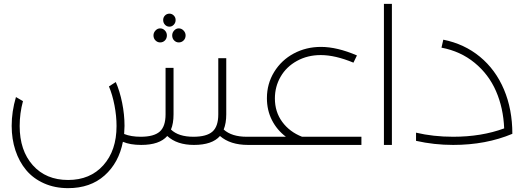

<svg xmlns="http://www.w3.org/2000/svg" viewBox="-20 -745 2711 987"><path d="M851.1 -607.9Q837.4 -607.9 828.1 -617.9Q818.8 -627.9 818.8 -642.1Q818.8 -655.8 828.1 -665.3Q837.4 -674.8 851.1 -674.8Q863.8 -674.8 873.3 -665.3Q882.8 -655.8 882.8 -642.1Q882.8 -627.9 873.3 -617.9Q863.8 -607.9 851.1 -607.9ZM803.2 -526.9Q789.6 -526.9 779.3 -537.1Q769 -547.4 769 -563Q769 -577.1 779.3 -588.1Q789.6 -599.1 803.2 -599.1Q817.4 -599.1 827.6 -588.4Q837.9 -577.6 837.9 -563Q837.9 -547.4 827.9 -537.1Q817.9 -526.9 803.2 -526.9ZM865.2 -563Q865.2 -577.1 875.2 -588.1Q885.3 -599.1 898.9 -599.1Q913.1 -599.1 923.6 -588.1Q934.1 -577.1 934.1 -563Q934.1 -547.4 923.8 -537.1Q913.6 -526.9 898.9 -526.9Q885.3 -526.9 875.2 -537.1Q865.2 -547.4 865.2 -563ZM1273.9 -42Q1286.6 -42 1290.3 -37.1Q1293.9 -32.2 1293.9 -21Q1293.9 -9.8 1290.3 -4.9Q1286.6 0 1273.9 0H1254.9Q1163.6 0 1110.8 -45.9Q1070.8 0 977.1 0Q889.6 0 839.8 -45.9Q799.8 0 706.1 0Q648.9 0 611.8 -16.1Q590.8 91.8 517.6 157Q444.3 222.2 330.1 222.2Q261.7 222.2 206.3 197.5Q150.9 172.9 114.7 129.6Q78.6 86.4 59.3 28.1Q40 -30.3 40 -98.1Q40 -171.4 62 -246.1L98.1 -225.1Q81.1 -162.6 81.1 -97.2Q81.1 28.8 148.7 104.5Q216.3 180.2 330.1 180.2Q443.4 180.2 511.2 104.5Q579.1 28.8 579.1 -97.2Q579.1 -148.4 568.6 -203.1Q558.1 -257.8 540 -300.8L575.2 -323.2Q595.7 -276.9 607.9 -216.6Q620.1 -156.2 620.1 -98.1Q620.1 -84.5 618.2 -56.2Q653.8 -42 703.1 -42Q771 -42 801 -68.4Q831.1 -94.7 831.1 -157.2V-396H872.1V-157.2Q872.1 -110.4 858.9 -79.1Q897.5 -42 974.1 -42Q1042 -42 1072 -68.4Q1102.1 -94.7 1102.1 -157.2V-445.8H1143.1V-157.2Q1143.1 -111.8 1129.9 -79.1Q1171.4 -42 1248 -42Z M1532.7 -42H1837.9V0H1273.9Q1261.2 0 1257.6 -4.9Q1253.9 -9.8 1253.9 -21Q1253.9 -32.2 1257.6 -37.1Q1261.2 -42 1273.9 -42H1449.7Q1403.3 -77.1 1377.7 -127.9Q1352.1 -178.7 1352.1 -240.2Q1352.1 -314.5 1389.4 -375.2Q1426.8 -436 1490.2 -470Q1553.7 -503.9 1629.9 -503.9Q1712.9 -503.9 1814.9 -460L1796.9 -422.9Q1703.1 -461.9 1628.9 -461.9Q1561 -461.9 1506.6 -431.9Q1452.1 -401.9 1422.6 -350.8Q1393.1 -299.8 1393.1 -238.8Q1393.1 -169.9 1430.9 -118.4Q1468.8 -66.9 1532.7 -42Z M1953.6 0V-725.1H1994.6V0Z M2258.8 -541Q2366.7 -519.5 2447 -453.4Q2527.3 -387.2 2570.6 -285.2Q2613.8 -183.1 2613.8 -57.1Q2478 0 2309.6 0Q2211.4 0 2118.7 -21V-63Q2207.5 -42 2309.6 -42Q2455.1 -42 2571.8 -85Q2567.4 -190.4 2529.8 -276.6Q2492.2 -362.8 2419.9 -422.1Q2347.7 -481.4 2249.5 -500Z"/></svg>

Font: Montserrat-Arabic ExtraLight
Style: Regular
Weight: 275
Designer: Mohamed Gaber
Foundry: Kief Type Foundry
Version: Version 5.008;PS 005.008;hotconv 1.0.88;makeotf.lib2.5.64775